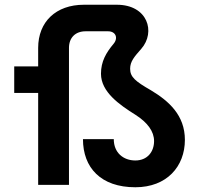

<svg xmlns="http://www.w3.org/2000/svg" viewBox="-20 -780 835 810"><path d="M551 10C684 10 760 -78 760 -190C760 -294 692 -354 617 -399C551 -437 529 -455 529 -490C529 -521 547 -541 576 -574C638 -645 603 -760 473 -760H334C216 -760 141 -688 141 -578V-500H40V-388H141V0H271V-578C271 -621 298 -648 341 -648H436C468 -648 480 -620 459 -595C428 -558 406 -521 406 -469C406 -392 484 -338 551 -296C603 -263 630 -225 630 -185C630 -139 601 -103 551 -103C501 -103 460 -135 460 -193H330C330 -73 405 10 551 10Z"/></svg>

Font: Goli SemiBold
Style: Regular
Weight: 600
Designer: jaikishan Patel
Foundry: MagicType
Version: Version 1.000;Glyphs 3.2 (3242)